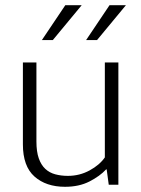

<svg xmlns="http://www.w3.org/2000/svg" viewBox="-20 -710 543 738"><path d="M383 -470H435V0H398L390 -59H388Q364 -33 324 -12.5Q284 8 230 8Q157 8 112.5 -31.5Q68 -71 68 -155V-470H120V-166Q120 -127 129 -101.5Q138 -76 154 -61Q170 -46 192.5 -40Q215 -34 241 -34Q286 -34 324.5 -55Q363 -76 383 -105ZM183 -556H141L231 -690H294ZM353 -556H311L401 -690H464Z"/></svg>

Font: Mukta Mahee ExtraLight
Style: Regular
Weight: 275
Designer: Shuchita Grover, Noopur Datye, Girish Dalvi, Yashodeep Gholap
Foundry: Ek Type
Version: Version 2.538;PS 1.000;hotconv 16.6.51;makeotf.lib2.5.65220;